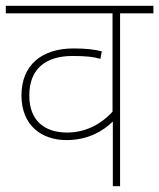

<svg xmlns="http://www.w3.org/2000/svg" viewBox="-20 -642 549 662"><path d="M509 -596V-622H0V-596H368V-257C326 -211 272 -185 211 -185C137 -185 81 -223 81 -313C81 -403 136 -449 230 -449C277 -449 303 -446 326 -439L331 -465C308 -471 278 -475 234 -475C123 -475 54 -417 54 -313C54 -210 123 -159 209 -159C285 -159 336 -191 369 -223V0H394V-596Z"/></svg>

Font: Noto Sans Devanagari UI Thin
Style: Regular
Weight: 100
Designer: Jelle Bosma - Monotype Design Team
Foundry: Monotype Imaging Inc.
Version: Version 2.004